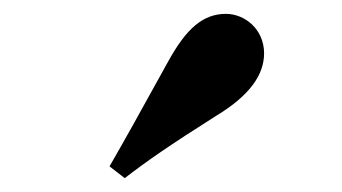

<svg xmlns="http://www.w3.org/2000/svg" viewBox="-20 -894 493 277"><path d="M138 -654 160 -637C191 -661 224 -684 292 -727C340 -756 361 -786 361 -817C361 -852 333 -874 306 -874C273 -874 249 -853 223 -806C181 -730 160 -692 138 -654Z"/></svg>

Font: GenKiMin2 TW H
Style: Regular
Weight: 900
Version: Version 2.100;PS 2.1;hotconv 16.6.51;makeotf.lib2.5.65220 DE